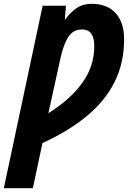

<svg xmlns="http://www.w3.org/2000/svg" viewBox="-68 -744 669 1004"><path d="M-48 240 155 -714H277L271 -642H273Q299 -679 332.5 -701.5Q366 -724 411 -724Q493 -724 537 -675Q581 -626 581 -540Q581 -413 530 -313Q479 -213 383.5 -135Q288 -57 154 4L104 240ZM185 -152Q300 -224 362.5 -311Q425 -398 425 -503Q425 -590 361 -590Q316 -590 291 -553.5Q266 -517 249 -443Z"/></svg>

Font: Noto Sans Condensed ExtraBold
Style: Italic
Weight: 800
Width: 3
Italic angle: -12°
Designer: Monotype Design Team
Foundry: Monotype Imaging Inc.
Version: Version 2.013; ttfautohint (v1.8.4.7-5d5b)